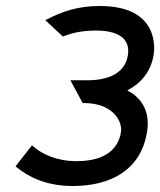

<svg xmlns="http://www.w3.org/2000/svg" viewBox="-20 -610 535 641"><path d="M32 -55 35 -52C76 -19 134 11 223 11C345 11 450 -39 471 -170C482 -239 452 -284 405 -308C448 -331 483 -367 493 -427C497 -452 509 -590 313 -590C237 -590 185 -570 138 -546L131 -543L190 -488L193 -489C221 -501 258 -508 301 -508C373 -508 416 -482 407 -426C397 -362 336 -342 272 -342H215L256 -266H260C358 -266 389 -204 384 -170C374 -104 320 -72 236 -72C169 -72 121 -95 90 -122L87 -125Z"/></svg>

Font: Charger Sport
Style: SeBdExtObl
Weight: 600
Designer: Jasper
Foundry: Cannot Into Space Fonts
Version: Version 1.1